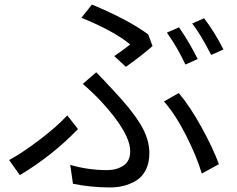

<svg xmlns="http://www.w3.org/2000/svg" viewBox="-20 -785 1040 842"><path d="M481 -539Q518 -564 551 -590Q480 -649 337 -707L383 -765Q544 -698 630 -634L649 -583Q596 -537 532 -492ZM288 -62Q366 -39 450 -39Q491 -39 521 -58.5Q551 -78 551 -122Q551 -202 423 -341Q384 -382 343 -417L402 -468Q429 -441 475 -391Q554 -308 594.5 -242.5Q635 -177 635 -114Q635 -70 619 -39Q603 -8 575.5 8Q548 24 520.5 30.5Q493 37 463 37Q380 37 300 21ZM865 -24Q842 -101 795 -193Q748 -285 699 -340L764 -377Q813 -319 863.5 -227.5Q914 -136 940 -65ZM322 -219Q209 -102 67 -17L20 -83Q82 -117 157.5 -175Q233 -233 275 -279ZM765 -665Q811 -599 847 -526L793 -502Q761 -572 712 -642ZM875 -705Q921 -645 960 -568L906 -544Q859 -636 823 -682Z"/></svg>

Font: Noto Sans SC
Style: Regular
Weight: 400
Designer: Ryoko NISHIZUKA  (kana, bopomofo & ideographs); Paul D. Hunt (Latin, Greek & Cyrillic); Sandoll Communications , Soo-you
Foundry: Adobe
Version: Version 2.002;hotconv 1.0.116;makeotfexe 2.5.65601